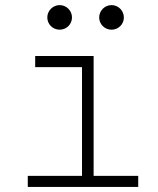

<svg xmlns="http://www.w3.org/2000/svg" viewBox="-20 -739 626 759"><path d="M89.8 0H526.4V-43.9H350.1V-517.6H119.1V-473.6H304.2V-43.9H89.8ZM215.8 -621.6C242.7 -621.6 264.6 -643.1 264.6 -669.9C264.6 -696.8 242.7 -718.8 215.8 -718.8C189 -718.8 167 -696.8 167 -669.9C167 -643.1 189 -621.6 215.8 -621.6ZM420.9 -621.6C447.8 -621.6 469.7 -643.1 469.7 -669.9C469.7 -696.8 447.8 -718.8 420.9 -718.8C394 -718.8 372.1 -696.8 372.1 -669.9C372.1 -643.1 394 -621.6 420.9 -621.6Z"/></svg>

Font: Cascadia Mono PL ExtraLight
Style: Regular
Weight: 200
Monospace: yes
Designer: Aaron Bell
Foundry: Saja Typeworks
Version: Version 2404.023